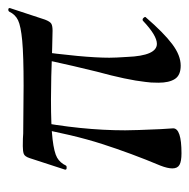

<svg xmlns="http://www.w3.org/2000/svg" viewBox="-17 -450 477 484"><g transform="rotate(-90 222.0 -207.5)"><path d="M256 -47Q256 -68 258 -80Q263 -126 284 -203Q287 -215 298 -261.5Q309 -308 320 -364L330 -372H332Q337 -372 337 -365Q319 -235 319 -171Q319 -156 321 -126Q324 -51 354 -51Q375 -51 412 -86Q413 -87 415 -87Q418 -87 420.5 -83.5Q423 -80 420 -78Q382 -34 353.5 -12.5Q325 9 299 9Q275 9 265.5 -5.5Q256 -20 256 -47ZM40 -12Q40 -24 47 -42Q78 -116 101.5 -189Q125 -262 144 -368L160 -366Q136 -241 136 -131Q136 -107 139 -41Q141 -15 141 -10Q141 11 78 11Q58 11 49 6Q40 1 40 -12ZM37 -283 66 -372Q70 -384 76.5 -386.5Q83 -389 96 -389Q118 -389 128 -388L248 -387Q325 -387 362 -390.5Q399 -394 413.5 -401Q428 -408 435 -423Q437 -426 441 -425.5Q445 -425 444 -421L415 -333Q410 -320 404.5 -317Q399 -314 387 -314L343 -315Q265 -318 214 -318Q147 -318 113.5 -314Q80 -310 67 -302.5Q54 -295 47 -280Q45 -278 40.5 -278.5Q36 -279 37 -283Z"/></g></svg>

Font: Cormorant Infant SemiBold
Style: Italic
Weight: 600
Italic angle: -10°
Designer: Christian Thalmann (Catharsis Fonts)
Foundry: Catharsis Fonts
Version: Version 4.000